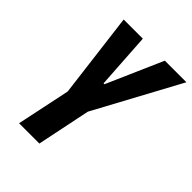

<svg xmlns="http://www.w3.org/2000/svg" viewBox="-208 -840 950 950"><g transform="rotate(45 267.5 -364.5)"><path d="M93 0 152 -281 96 -729H230L249 -435H255L384 -729H535L293 -281L235 0Z"/></g></svg>

Font: Mona Sans Condensed
Style: Bold Italic
Weight: 700
Width: 3
Italic angle: -11.7°
Designer: Deni Anggara
Foundry: GitHub
Version: Version 1.001; ttfautohint (v1.8.4.7-5d5b);gftools[0.9.31]